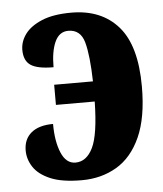

<svg xmlns="http://www.w3.org/2000/svg" viewBox="-45 -588 540 636"><g transform="rotate(-5 225.0 -270.0)"><path d="M202 8Q136 8 97.5 -8.5Q59 -25 42 -51Q25 -77 25 -106Q25 -144 50.5 -165Q76 -186 123 -186Q123 -128 139 -90Q155 -52 186 -52Q223 -52 244 -95Q265 -138 267 -248H138V-315H267Q265 -401 253 -445Q241 -489 200 -489Q170 -489 155.5 -457.5Q141 -426 141 -373Q88 -373 65.5 -388Q43 -403 43 -439Q43 -467 61 -491.5Q79 -516 117 -532Q155 -548 215 -548Q315 -548 371 -484Q427 -420 427 -284Q427 -181 398 -116.5Q369 -52 318 -22Q267 8 202 8Z"/></g></svg>

Font: Noto Serif ExtraCondensed Black
Style: Regular
Weight: 900
Width: 2
Designer: Monotype Design Team
Foundry: Monotype Imaging Inc.
Version: Version 2.015; ttfautohint (v1.8.4.7-5d5b)